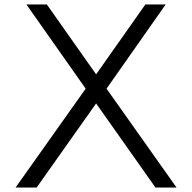

<svg xmlns="http://www.w3.org/2000/svg" viewBox="-20 -845 866 865"><path d="M50 0 366 -445.5 99 -825H191L413 -510L635 -825H726.5L460 -445.5L775.5 0H680.5L413 -379L145 0Z"/></svg>

Font: Spartan Thin
Style: Regular
Weight: 400
Version: Version 1.004